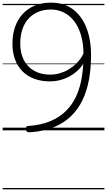

<svg xmlns="http://www.w3.org/2000/svg" viewBox="-20 -985 809 1451"><path d="M365 -965Q463 -965 530.5 -915Q598 -865 633 -775.5Q668 -686 668 -566Q668 -469 652.5 -384Q637 -299 604 -229.5Q571 -160 517.5 -108Q464 -56 389.5 -25Q315 6 216 14Q193 15 185.5 11.5Q178 8 176 -6Q175 -19 178.5 -25.5Q182 -32 195 -33Q291 -40 361 -69.5Q431 -99 479.5 -147.5Q528 -196 557 -260.5Q586 -325 598.5 -403Q611 -481 611 -571Q611 -656 592 -720Q573 -784 539 -827Q505 -870 460.5 -891.5Q416 -913 365 -913Q310 -913 267 -894.5Q224 -876 194 -842.5Q164 -809 148.5 -761.5Q133 -714 133 -656Q133 -583 160.5 -530.5Q188 -478 239 -449.5Q290 -421 359 -421Q396 -421 431 -431Q466 -441 496.5 -459Q527 -477 553 -501.5Q579 -526 597.5 -556Q616 -586 627 -620L641 -568Q627 -525 599.5 -488.5Q572 -452 534 -425.5Q496 -399 451 -384.5Q406 -370 357 -370Q292 -370 239.5 -389.5Q187 -409 150 -446Q113 -483 93.5 -536Q74 -589 74 -655Q74 -725 94 -782Q114 -839 152 -880Q190 -921 243.5 -943Q297 -965 365 -965ZM0 436H769V446H0ZM0 -20H769V0H0ZM0 -505H769V-500H0ZM0 -956H769V-946H0Z"/></svg>

Font: Playwrite HU Guides
Style: Regular
Weight: 400
Designer: Veronika Burian, José Scaglione
Foundry: TypeTogether
Version: Version 1.003